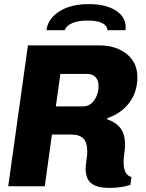

<svg xmlns="http://www.w3.org/2000/svg" viewBox="-20 -907 713 935"><path d="M649 -531Q649 -459 609.5 -406.5Q570 -354 503 -332L502 -326Q544 -312 566.5 -283Q589 -254 589 -201Q589 -188 585 -156Q584 -148 583 -138Q582 -128 582 -117Q582 -55 620 -45L615 -7Q573 8 510 8Q454 8 425.5 -13.5Q397 -35 397 -87Q397 -99 401 -127Q405 -153 405 -168Q405 -213 386 -232.5Q367 -252 325 -252H233L198 0H20L116 -686H464Q544 -686 596.5 -644.5Q649 -603 649 -531ZM274 -547 252 -389H384Q418 -389 439 -419Q460 -449 460 -489Q460 -515 445.5 -531Q431 -547 405 -547ZM592 -775Q592 -765 591 -760H503Q502 -783 477 -795Q452 -807 406 -807Q361 -807 332 -794.5Q303 -782 295 -760H206Q214 -817 269.5 -852Q325 -887 413 -887Q495 -887 543.5 -856Q592 -825 592 -775Z"/></svg>

Font: Chivo ExtraBold Italic
Style: Regular
Weight: 800
Italic angle: -8.05°
Designer: Hector Gatti
Foundry: Omnibus-Type
Version: Version 1.007